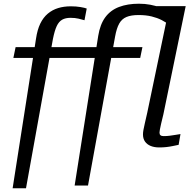

<svg xmlns="http://www.w3.org/2000/svg" viewBox="-20 -791 1057 1034"><path d="M265 -581Q274 -626 285.5 -650.5Q297 -675 315 -685Q333 -695 360 -695Q384 -695 403 -690.5Q422 -686 435 -682L447 -745Q437 -749 413.5 -753Q390 -757 362 -757Q324 -757 293 -747.5Q262 -738 237.5 -717.5Q213 -697 197 -664Q181 -631 174 -583L48 223H120ZM64 -537 52 -479H441L453 -537ZM396 -537 384 -479H735L747 -537ZM726 -710Q766 -710 796.5 -702.5Q827 -695 850.5 -683Q874 -671 892 -656L913 -714Q900 -723 882 -733Q864 -743 841 -751.5Q818 -760 789.5 -765.5Q761 -771 728 -771Q667 -771 621 -753.5Q575 -736 547 -698Q519 -660 509 -598L382 208H454L600 -595Q608 -639 622 -664Q636 -689 661 -699.5Q686 -710 726 -710ZM882 -706 773 -184Q765 -149 760 -127Q755 -105 752.5 -91.5Q750 -78 750 -67Q750 -44 761 -28.5Q772 -13 791.5 -5Q811 3 838 3Q858 3 876 1Q894 -1 910.5 -4.5Q927 -8 942 -11L952 -69Q939 -67 924 -64.5Q909 -62 893.5 -60Q878 -58 862 -58Q850 -58 844.5 -62.5Q839 -67 839 -77Q839 -82 841 -93Q843 -104 847.5 -124Q852 -144 860 -176L980 -758H789Z"/></svg>

Font: Roboto Serif
Style: Italic
Weight: 400
Italic angle: -10°
Designer: Greg Gazdowicz
Foundry: Commercial Type
Version: Version 1.008